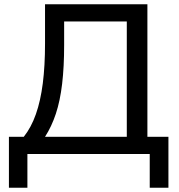

<svg xmlns="http://www.w3.org/2000/svg" viewBox="-20 -725 841 904"><path d="M22 159V-81H92Q127 -125 149 -187.5Q171 -250 181.5 -332.5Q192 -415 192 -520V-705H674V-81H773V159H685V0H109V159ZM192 -81H577V-624H282V-513Q282 -410 272.5 -330Q263 -250 243 -189.5Q223 -129 192 -81Z"/></svg>

Font: Nunito Sans 10pt Medium
Style: Regular
Weight: 500
Designer: Vernon Adams
Foundry: Vernon Adams
Version: Version 3.101;gftools[0.9.27]